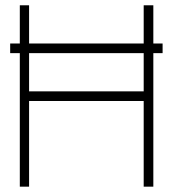

<svg xmlns="http://www.w3.org/2000/svg" viewBox="-20 -699 647 719"><path d="M518.1 -500H88.9V-356.9H518.1ZM54.2 -679.2H88.9V-536.1H518.1V-679.2H554.2V-536.1H588.9V-500H554.2V0H518.1V-320.8H88.9V0H54.2V-500H18.1V-536.1H54.2Z"/></svg>

Font: RawengulkSans
Style: Regular
Weight: 500
Designer: gluk (gluksza@wp.pl)
Foundry: gluk (gluksza@wp.pl)
Version: Version 0.94